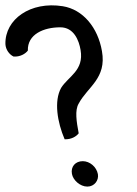

<svg xmlns="http://www.w3.org/2000/svg" viewBox="-79 -648 507 710"><path d="M-59 -485C-58 -464 -44 -446 -29 -439C-5 -437 15 -449 24 -461C22 -521 82 -547 144 -547C194 -547 213 -499 219 -463C232 -387 174 -366 147 -323C120 -274 133 -196 160 -133C184 -132 203 -143 212 -155C204 -198 197 -240 212 -265C245 -327 316 -358 298 -459C283 -546 228 -613 153 -625C34 -644 -61 -577 -59 -485ZM187 -5C191 18 217 42 244 42C270 42 287 19 283 -4C278 -31 253 -52 227 -52C200 -52 182 -32 187 -5Z"/></svg>

Font: Snowfall
Style: OpObl
Weight: 400
Designer: Jasper
Foundry: Cannot Into Space Fonts
Version: Version 0.9